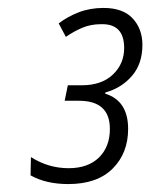

<svg xmlns="http://www.w3.org/2000/svg" viewBox="-20 -874 379 484"><path d="M152 -410Q225 -410 264 -449Q303 -488 303 -549Q303 -620 245 -638L246 -641Q286 -652 312.5 -682.5Q339 -713 339 -761Q339 -801 314.5 -827.5Q290 -854 241 -854Q207 -854 178.5 -843Q150 -832 128 -815L146 -781Q166 -795 187.5 -804Q209 -813 234 -813Q293 -815 293 -753Q293 -713 264.5 -686Q236 -659 186 -659H151L143 -620H179Q257 -620 257 -549Q257 -504 229.5 -477Q202 -450 153 -450Q102 -450 58 -478L57 -432Q96 -410 152 -410Z"/></svg>

Font: Noto Sans Display SemiCondensed Light
Style: Italic
Weight: 300
Width: 4
Italic angle: -12°
Designer: Monotype Design Team
Foundry: Monotype Imaging Inc.
Version: Version 1.900